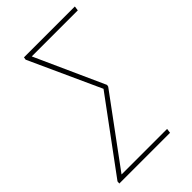

<svg xmlns="http://www.w3.org/2000/svg" viewBox="-208 -758 835 835"><g transform="rotate(-45 210.0 -340.5)"><path d="M419.9 -681.2 417 -660.2H133.8L277.8 -340.8L275.9 -332L46.9 -21H327.1L324.2 0H12.2L13.2 -12.2L254.9 -339.8L105 -668.9L106.9 -681.2Z"/></g></svg>

Font: Fira Sans Compressed Thin
Style: Italic
Weight: 100
Width: 3
Italic angle: -8°
Designer: Carrois Corporate & Edenspiekermann AG
Foundry: Carrois Corporate GbR & Edenspiekermann AG
Version: Version 4.203;PS 004.203;hotconv 1.0.88;makeotf.lib2.5.64775